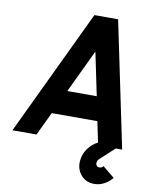

<svg xmlns="http://www.w3.org/2000/svg" viewBox="-98 -771 821 1053"><g transform="rotate(10 313.0 -244.0)"><path d="M600 161 534 107Q533 108 532.5 108.5Q532 109 531 111Q524 118 513 118Q502 118 497 111Q491 102 493 93Q494 88 496 83.5Q498 79 502 75L601 -16H486Q475 -12 466.5 -6Q458 0 451 6Q410 43 403 93Q396 142 424 177Q452 212 500 212Q546 212 585 177Q590 173 593 169Q596 165 600 161ZM267 -264 381 -504 431 -264ZM204 -130H458L485 0H619L473 -700H341L8 0H142Z"/></g></svg>

Font: Unageo
Style: Bold-Italic
Weight: 700
Designer: Richard Sepsi
Foundry: Richard Sepsi
Version: Version 2.000